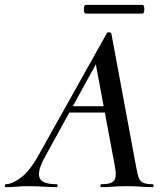

<svg xmlns="http://www.w3.org/2000/svg" viewBox="-58 -770 681 790"><path d="M-34 0Q-38 0 -38 -6Q-38 -12 -34 -12Q-8 -12 28.5 -39.5Q65 -67 101 -132L382 -634Q384 -638 391.5 -637Q399 -636 400 -633L502 -84Q507 -57 512 -41Q517 -25 530 -18.5Q543 -12 570 -12Q574 -12 574 -6Q574 0 570 0Q545 0 519 -2Q493 -4 462 -4Q432 -4 408 -2Q384 0 359 0Q355 0 355 -6Q355 -12 359 -12Q400 -12 411.5 -27Q423 -42 415 -84L333 -523L379 -583L130 -130Q105 -86 102.5 -60Q100 -34 118.5 -23Q137 -12 175 -12Q179 -12 179 -6Q179 0 174 0Q152 0 120 -2Q88 -4 58 -4Q29 -4 10.5 -2Q-8 0 -34 0ZM209 -307 224 -333H411L413 -307ZM295 -714Q290 -714 288 -723Q286 -732 288 -741Q290 -750 295 -750H527Q533 -750 535 -741Q537 -732 535 -723Q533 -714 527 -714Z"/></svg>

Font: Cormorant Light SemiBold
Style: Italic
Weight: 600
Italic angle: -10°
Version: Version 4.000